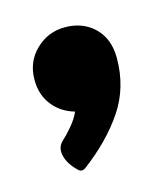

<svg xmlns="http://www.w3.org/2000/svg" viewBox="-55 -191 299 347"><g transform="rotate(-15 95.0 -17.0)"><path d="M74 6Q49 -1 33.5 -20.5Q18 -40 18 -68Q18 -102 41 -124Q64 -146 95 -146Q129 -146 150.5 -125Q172 -104 172 -68Q172 -13 143.5 29.5Q115 72 66 109Q58 115 52 109Q36 94 32 78Q28 62 38 52Q47 44 58 31Q69 18 74 6Z"/></g></svg>

Font: Zain Black
Style: Regular
Weight: 900
Designer: Zain,Boutros
Foundry: Mobile Telecommunications Company (Zain), 2024
Version: Version 1.50; ttfautohint (v1.8.4)